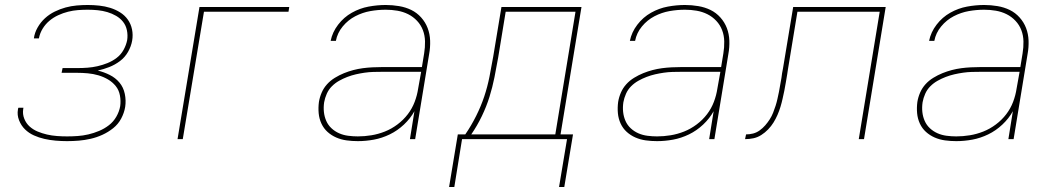

<svg xmlns="http://www.w3.org/2000/svg" viewBox="-20 -558 4240 770"><path d="M249 8Q226 8 203 6Q180 4 158 -1Q136 -6 116 -15Q96 -24 80.5 -39Q65 -54 56.5 -75.5Q48 -97 52 -119Q52 -121 52.5 -122.5Q53 -124 54 -126H74Q74 -124 73.5 -123Q73 -122 73 -120Q70 -100 77.5 -81.5Q85 -63 99 -50.5Q113 -38 131 -30.5Q149 -23 168.5 -18.5Q188 -14 208.5 -12.5Q229 -11 249 -11Q270 -11 291.5 -12.5Q313 -14 334.5 -19Q356 -24 377.5 -33Q399 -42 417 -56Q435 -70 446.5 -90Q458 -110 462 -132Q465 -153 461 -175Q457 -197 444 -213Q431 -229 413 -239.5Q395 -250 374.5 -256Q354 -262 332 -264Q310 -266 288 -266H227L231 -285H291Q311 -285 331 -286.5Q351 -288 371 -292.5Q391 -297 411 -305Q431 -313 448 -326Q465 -339 475.5 -358Q486 -377 490 -397Q493 -417 489 -436.5Q485 -456 473.5 -470.5Q462 -485 445.5 -494.5Q429 -504 410.5 -509.5Q392 -515 372 -517Q352 -519 332 -519Q312 -519 292.5 -517.5Q273 -516 253 -511Q233 -506 213.5 -497Q194 -488 178 -474.5Q162 -461 151 -443Q140 -425 136 -404Q136 -404 136 -404Q136 -404 136 -404H116Q116 -404 116 -404.5Q116 -405 116 -405Q119 -427 131 -448Q143 -469 160.5 -485Q178 -501 199.5 -511.5Q221 -522 243 -528Q265 -534 287.5 -536Q310 -538 332 -538Q355 -538 378 -535.5Q401 -533 422 -526.5Q443 -520 461.5 -508.5Q480 -497 492.5 -479.5Q505 -462 509.5 -440Q514 -418 510 -395Q506 -372 493.5 -350Q481 -328 461 -313Q441 -298 418 -289Q395 -280 372 -275Q397 -269 420 -257.5Q443 -246 459 -227Q475 -208 480.5 -181.5Q486 -155 482 -129Q478 -105 466 -82.5Q454 -60 434 -44Q414 -28 391 -17.5Q368 -7 344 -1.5Q320 4 296.5 6Q273 8 249 8Z M692 0 780 -530H1140L1137 -511H798L713 0Z M1415 8Q1392 8 1370 5Q1348 2 1328.5 -6.5Q1309 -15 1293.5 -29Q1278 -43 1269 -62.5Q1260 -82 1258 -104Q1256 -126 1259 -149Q1262 -168 1270 -186.5Q1278 -205 1291.5 -220Q1305 -235 1323 -246Q1341 -257 1359.5 -264.5Q1378 -272 1397 -277Q1416 -282 1435 -284.5Q1454 -287 1473.5 -288Q1493 -289 1512 -289H1672L1681 -344Q1685 -368 1684.5 -392Q1684 -416 1676 -437Q1668 -458 1652.5 -474.5Q1637 -491 1617 -501Q1597 -511 1574 -515Q1551 -519 1527 -519Q1496 -519 1465 -513.5Q1434 -508 1405 -493Q1376 -478 1354.5 -452Q1333 -426 1327 -394H1306Q1313 -429 1336 -459Q1359 -489 1391 -507Q1423 -525 1458 -531.5Q1493 -538 1527 -538Q1554 -538 1580.5 -533.5Q1607 -529 1629.5 -518Q1652 -507 1669 -488Q1686 -469 1695 -445.5Q1704 -422 1705 -395Q1706 -368 1701 -341L1645 0H1624L1642 -112Q1626 -83 1600 -58.5Q1574 -34 1543 -19Q1512 -4 1479.5 2Q1447 8 1415 8ZM1415 -11Q1442 -11 1469.5 -15.5Q1497 -20 1523.5 -30.5Q1550 -41 1574 -59Q1598 -77 1615.5 -100Q1633 -123 1643 -149.5Q1653 -176 1657 -203L1669 -270H1512Q1494 -270 1477 -269.5Q1460 -269 1442.5 -266.5Q1425 -264 1407.5 -260Q1390 -256 1373 -249.5Q1356 -243 1340 -234Q1324 -225 1311 -212Q1298 -199 1290.5 -182Q1283 -165 1280 -148Q1277 -128 1279 -109Q1281 -90 1288.5 -73Q1296 -56 1309.5 -43.5Q1323 -31 1340 -23.5Q1357 -16 1376.5 -13.5Q1396 -11 1415 -11Z M1781 192 1816 -19H1846Q1870 -54 1889.5 -93Q1909 -132 1922 -171Q1935 -210 1943 -250.5Q1951 -291 1958 -331L1991 -530H2312L2228 -19H2278L2243 192H2222L2254 0H1833L1802 192ZM1870 -19H2207L2288 -511H2008L1978 -328Q1971 -288 1963 -248Q1955 -208 1943 -169.5Q1931 -131 1912.5 -92.5Q1894 -54 1870 -19Z M2615 8Q2592 8 2570 5Q2548 2 2528.5 -6.5Q2509 -15 2493.5 -29Q2478 -43 2469 -62.5Q2460 -82 2458 -104Q2456 -126 2459 -149Q2462 -168 2470 -186.5Q2478 -205 2491.5 -220Q2505 -235 2523 -246Q2541 -257 2559.5 -264.5Q2578 -272 2597 -277Q2616 -282 2635 -284.5Q2654 -287 2673.5 -288Q2693 -289 2712 -289H2872L2881 -344Q2885 -368 2884.5 -392Q2884 -416 2876 -437Q2868 -458 2852.5 -474.5Q2837 -491 2817 -501Q2797 -511 2774 -515Q2751 -519 2727 -519Q2696 -519 2665 -513.5Q2634 -508 2605 -493Q2576 -478 2554.5 -452Q2533 -426 2527 -394H2506Q2513 -429 2536 -459Q2559 -489 2591 -507Q2623 -525 2658 -531.5Q2693 -538 2727 -538Q2754 -538 2780.5 -533.5Q2807 -529 2829.5 -518Q2852 -507 2869 -488Q2886 -469 2895 -445.5Q2904 -422 2905 -395Q2906 -368 2901 -341L2845 0H2824L2842 -112Q2826 -83 2800 -58.5Q2774 -34 2743 -19Q2712 -4 2679.5 2Q2647 8 2615 8ZM2615 -11Q2642 -11 2669.5 -15.5Q2697 -20 2723.5 -30.5Q2750 -41 2774 -59Q2798 -77 2815.5 -100Q2833 -123 2843 -149.5Q2853 -176 2857 -203L2869 -270H2712Q2694 -270 2677 -269.5Q2660 -269 2642.5 -266.5Q2625 -264 2607.5 -260Q2590 -256 2573 -249.5Q2556 -243 2540 -234Q2524 -225 2511 -212Q2498 -199 2490.5 -182Q2483 -165 2480 -148Q2477 -128 2479 -109Q2481 -90 2488.5 -73Q2496 -56 2509.5 -43.5Q2523 -31 2540 -23.5Q2557 -16 2576.5 -13.5Q2596 -11 2615 -11Z M2968 0 2972 -19Q2986 -19 3000 -22.5Q3014 -26 3026.5 -35Q3039 -44 3049 -55.5Q3059 -67 3067 -79.5Q3075 -92 3080.5 -106Q3086 -120 3090.5 -134Q3095 -148 3098 -162Q3101 -176 3104 -190Q3107 -204 3109 -218Q3111 -232 3114 -246Q3115 -255 3116.5 -264.5Q3118 -274 3120 -283L3161 -530H3532L3445 0H3424L3508 -511H3178L3140 -280Q3139 -275 3138.5 -270Q3138 -265 3137 -260Q3134 -244 3131.5 -227.5Q3129 -211 3125.5 -194.5Q3122 -178 3118.5 -162Q3115 -146 3110 -129.5Q3105 -113 3098 -97Q3091 -81 3082 -66.5Q3073 -52 3060.5 -39Q3048 -26 3033 -16.5Q3018 -7 3001.5 -3.5Q2985 0 2968 0Z M3815 8Q3792 8 3770 5Q3748 2 3728.5 -6.5Q3709 -15 3693.5 -29Q3678 -43 3669 -62.5Q3660 -82 3658 -104Q3656 -126 3659 -149Q3662 -168 3670 -186.5Q3678 -205 3691.5 -220Q3705 -235 3723 -246Q3741 -257 3759.5 -264.5Q3778 -272 3797 -277Q3816 -282 3835 -284.5Q3854 -287 3873.5 -288Q3893 -289 3912 -289H4072L4081 -344Q4085 -368 4084.5 -392Q4084 -416 4076 -437Q4068 -458 4052.5 -474.5Q4037 -491 4017 -501Q3997 -511 3974 -515Q3951 -519 3927 -519Q3896 -519 3865 -513.5Q3834 -508 3805 -493Q3776 -478 3754.5 -452Q3733 -426 3727 -394H3706Q3713 -429 3736 -459Q3759 -489 3791 -507Q3823 -525 3858 -531.5Q3893 -538 3927 -538Q3954 -538 3980.5 -533.5Q4007 -529 4029.5 -518Q4052 -507 4069 -488Q4086 -469 4095 -445.5Q4104 -422 4105 -395Q4106 -368 4101 -341L4045 0H4024L4042 -112Q4026 -83 4000 -58.5Q3974 -34 3943 -19Q3912 -4 3879.5 2Q3847 8 3815 8ZM3815 -11Q3842 -11 3869.5 -15.5Q3897 -20 3923.5 -30.5Q3950 -41 3974 -59Q3998 -77 4015.5 -100Q4033 -123 4043 -149.5Q4053 -176 4057 -203L4069 -270H3912Q3894 -270 3877 -269.5Q3860 -269 3842.5 -266.5Q3825 -264 3807.5 -260Q3790 -256 3773 -249.5Q3756 -243 3740 -234Q3724 -225 3711 -212Q3698 -199 3690.5 -182Q3683 -165 3680 -148Q3677 -128 3679 -109Q3681 -90 3688.5 -73Q3696 -56 3709.5 -43.5Q3723 -31 3740 -23.5Q3757 -16 3776.5 -13.5Q3796 -11 3815 -11Z"/></svg>

Font: Iosevka Curly ThExObl
Style: Regular
Weight: 100
Width: 7
Italic angle: -9°
Monospace: yes
Designer: Belleve Invis
Foundry: Belleve Invis
Version: Version 11.1.0; ttfautohint (v1.8.3)